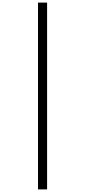

<svg xmlns="http://www.w3.org/2000/svg" viewBox="-20 -1082 656 1480"><path d="M273 378V-1062H343V378Z"/></svg>

Font: Overpass Mono Light Light
Style: Regular
Weight: 300
Monospace: yes
Version: Version 4.000